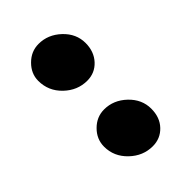

<svg xmlns="http://www.w3.org/2000/svg" viewBox="-18 -958 433 433"><g transform="rotate(45 198.0 -742.0)"><path d="M292.5 -674Q268.5 -674 250.8 -691.8Q233 -709.5 233 -733.5Q233 -763.5 255.2 -786.8Q277.5 -810 307 -810Q335 -810 352.2 -793.5Q369.5 -777 369.5 -752.5Q369.5 -721.5 346.8 -697.8Q324 -674 292.5 -674ZM82.5 -674Q59.5 -674 41.8 -691.8Q24 -709.5 24 -733.5Q24 -763.5 46 -786.8Q68 -810 97.5 -810Q125 -810 142.8 -793.5Q160.5 -777 160.5 -752.5Q160.5 -721.5 137.8 -697.8Q115 -674 82.5 -674Z"/></g></svg>

Font: Koeln Type Sans
Style: Italic
Weight: 400
Italic angle: -7.5°
Designer: Eben Sorkin
Foundry: Eben Sorkin
Version: Version 2.001